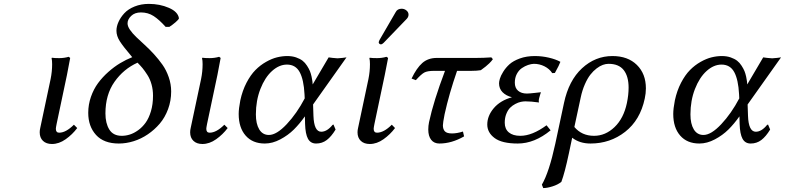

<svg xmlns="http://www.w3.org/2000/svg" viewBox="-20 -728 4035 987"><path d="M333 -436 340.8 -430.2Q338.9 -417.5 324.2 -342.8L271 -90.8Q267.1 -71.3 267.1 -65.9Q267.1 -45.9 284.2 -45.9Q318.8 -45.9 359.9 -86.9L377 -69.8Q352.1 -36.6 317.6 -12.2Q283.2 12.2 247.1 12.2Q217.8 12.2 200.9 -3.9Q184.1 -20 184.1 -47.9Q184.1 -59.1 187 -70.8L240.2 -321.8Q248 -359.9 248 -397.9Q248 -417.5 245.1 -429.2L247.1 -431.2Q258.8 -429.2 284.2 -429.2Q310.1 -429.2 333 -436Z M850.6 -589.8H831.5Q798.8 -626.5 770 -645.3Q741.2 -664.1 704.6 -664.1Q672.9 -664.1 654.3 -646.2Q635.7 -628.4 635.7 -607.9Q635.7 -592.8 648.2 -574.7Q660.6 -556.6 680.4 -537.6Q700.2 -518.6 723.9 -497.1Q747.6 -475.6 771.5 -449.5Q795.4 -423.3 815.2 -395.3Q835 -367.2 847.4 -331.3Q859.9 -295.4 859.9 -257.8Q859.9 -210 844 -167Q828.1 -124 801.3 -92.5Q774.4 -61 740 -37.6Q705.6 -14.2 667.2 -2.2Q628.9 9.8 590.8 9.8Q513.7 9.8 473.6 -34.4Q433.6 -78.6 433.6 -147.9Q433.6 -190.4 447.5 -230.2Q461.4 -270 484.1 -300.8Q506.8 -331.5 536.9 -358.2Q566.9 -384.8 597.4 -403.1Q627.9 -421.4 659.7 -434.1Q612.8 -489.3 595.7 -516.4Q578.6 -543.5 578.6 -569.8Q578.6 -591.8 589.1 -615.2Q599.6 -638.7 619.1 -659.9Q638.7 -681.2 671.9 -694.6Q705.1 -708 745.6 -708Q801.3 -708 848.1 -687.7Q895 -667.5 899.9 -633.8Q898.4 -627.4 882.6 -613.8Q866.7 -600.1 850.6 -589.8ZM606 -29.8Q626.5 -29.8 647.5 -36.4Q668.5 -43 690.2 -58.6Q711.9 -74.2 728.5 -97.2Q745.1 -120.1 755.9 -156Q766.6 -191.9 766.6 -235.8Q766.6 -266.6 759 -293.9Q751.5 -321.3 737.3 -343.3Q723.1 -365.2 712.6 -377.9Q702.1 -390.6 687 -405.8Q615.2 -373.5 568.6 -307.4Q522 -241.2 522 -145Q522 -94.2 542 -62Q562 -29.8 606 -29.8Z M1106.4 -436 1114.3 -430.2Q1112.3 -417.5 1097.7 -342.8L1044.4 -90.8Q1040.5 -71.3 1040.5 -65.9Q1040.5 -45.9 1057.6 -45.9Q1092.3 -45.9 1133.3 -86.9L1150.4 -69.8Q1125.5 -36.6 1091.1 -12.2Q1056.6 12.2 1020.5 12.2Q991.2 12.2 974.4 -3.9Q957.5 -20 957.5 -47.9Q957.5 -59.1 960.4 -70.8L1013.7 -321.8Q1021.5 -359.9 1021.5 -397.9Q1021.5 -417.5 1018.6 -429.2L1020.5 -431.2Q1032.2 -429.2 1057.6 -429.2Q1083.5 -429.2 1106.4 -436Z M1689.5 -85.9 1694.3 -87.9 1705.1 -62Q1683.6 -26.4 1659.9 -8.3Q1636.2 9.8 1605 9.8Q1576.7 9.8 1563.2 -14.6Q1549.8 -39.1 1548.3 -90.8L1547.4 -129.9Q1520 -91.3 1490.5 -62Q1460.9 -32.7 1420.9 -11.5Q1380.9 9.8 1341.3 9.8Q1278.3 9.8 1242.7 -31Q1207 -71.8 1207 -142.1Q1207 -169.4 1215.3 -211.9Q1226.1 -262.2 1247.1 -302.5Q1268.1 -342.8 1293 -367.9Q1317.9 -393.1 1347.7 -409.9Q1377.4 -426.8 1404.3 -433.3Q1431.2 -439.9 1457 -439.9Q1481.9 -439.9 1502.2 -432.9Q1522.5 -425.8 1535.4 -415.8Q1548.3 -405.8 1558.3 -390.1Q1568.4 -374.5 1573.2 -362.5Q1578.1 -350.6 1581.8 -333.7Q1585.4 -316.9 1585.9 -310.5Q1586.4 -304.2 1587.4 -293.9L1669.4 -433.1Q1672.4 -432.6 1689.5 -430.4Q1706.5 -428.2 1715.3 -428.2Q1724.1 -428.2 1741.2 -430.4Q1758.3 -432.6 1761.2 -433.1L1589.4 -190.9L1591.3 -132.8Q1594.2 -50.8 1631.3 -50.8Q1661.1 -50.8 1689.5 -85.9ZM1362.3 -34.2Q1401.9 -34.2 1453.9 -89.6Q1505.9 -145 1546.4 -222.2L1545.4 -243.2Q1541.5 -318.8 1520.5 -357.4Q1499.5 -396 1455.1 -396Q1415 -396 1378.4 -363Q1341.8 -330.1 1318.6 -270.5Q1295.4 -210.9 1295.4 -140.1Q1295.4 -91.3 1312.7 -62.7Q1330.1 -34.2 1362.3 -34.2Z M1966.8 -436 1975.1 -430.2Q1975.1 -429.2 1958 -342.8L1904.8 -90.8Q1900.9 -71.3 1900.9 -65.9Q1900.9 -45.9 1918 -45.9Q1953.1 -45.9 1994.1 -86.9L2010.7 -69.8Q1985.8 -36.6 1951.4 -12.2Q1917 12.2 1880.9 12.2Q1851.6 12.2 1834.7 -3.9Q1817.9 -20 1817.9 -47.9Q1817.9 -59.1 1820.8 -70.8L1874 -321.8Q1881.8 -359.9 1881.8 -397.9Q1881.8 -417.5 1878.9 -429.2L1880.9 -431.2Q1892.6 -429.2 1918 -429.2Q1943.8 -429.2 1966.8 -436ZM2044.9 -683.1Q2058.6 -683.1 2069.3 -674.3Q2080.1 -665.5 2080.1 -652.8Q2080.1 -640.1 2069.8 -629.9L1952.1 -507.8Q1944.3 -500 1938 -500Q1933.1 -500 1929.9 -503.4Q1926.8 -506.8 1926.8 -511.2Q1926.8 -512.7 1928.7 -517.1Q1930.7 -521.5 1931.2 -522.9L2014.2 -666Q2022.9 -683.1 2044.9 -683.1Z M2403.8 -363.8H2329.6Q2288.6 -245.6 2265.6 -141.1Q2256.8 -96.2 2256.8 -84Q2256.8 -63.5 2267.1 -52.7Q2277.3 -42 2303.7 -42Q2328.6 -42 2359.9 -51.8L2365.7 -26.9Q2301.8 9.8 2238.8 9.8Q2211.4 9.8 2196.5 -9.3Q2181.6 -28.3 2181.6 -62Q2181.6 -81.1 2185.5 -100.1Q2208.5 -207.5 2267.6 -363.8H2211.9Q2176.8 -363.8 2160.9 -355Q2145 -346.2 2117.7 -315.9L2095.7 -324.2Q2121.6 -378.4 2151.1 -404.3Q2180.7 -430.2 2225.6 -430.2H2426.8Q2465.3 -430.2 2505.9 -433.1L2513.7 -423.8Q2505.9 -412.6 2494.9 -402.1Q2483.9 -391.6 2476.3 -385.7Q2468.8 -379.9 2451.7 -367.2Q2432.6 -363.8 2403.8 -363.8Z M2724.6 -399.9Q2710.4 -399.4 2694.6 -394Q2678.7 -388.7 2662.8 -377.9Q2647 -367.2 2636.7 -347.7Q2626.5 -328.1 2626.5 -303.2Q2626.5 -275.9 2643.3 -261.5Q2660.2 -247.1 2688.5 -247.1Q2701.2 -247.1 2730.5 -250.5Q2759.8 -253.9 2760.7 -253.9Q2759.8 -251 2756.6 -241.2Q2753.4 -231.4 2751.5 -223.1Q2749.5 -214.8 2749.5 -209Q2749.5 -207.5 2750 -205.1Q2750.5 -202.6 2750.5 -201.2Q2709.5 -207 2680.7 -207Q2669.9 -207 2657.2 -204.3Q2644.5 -201.7 2629.4 -193.8Q2614.3 -186 2602.5 -174.3Q2590.8 -162.6 2582.8 -142.6Q2574.7 -122.6 2574.7 -97.2Q2574.7 -64.9 2595.7 -47.4Q2616.7 -29.8 2654.8 -29.8Q2715.8 -29.8 2789.6 -84L2810.5 -58.1Q2728 9.8 2641.6 9.8Q2560.5 9.8 2522.7 -18.3Q2484.9 -46.4 2484.9 -87.9Q2484.9 -132.3 2518.3 -171.9Q2551.8 -211.4 2611.8 -228Q2581.1 -235.8 2563.2 -254.2Q2545.4 -272.5 2545.4 -299.8Q2545.4 -308.6 2549.6 -323.2Q2553.7 -337.9 2566.7 -358.9Q2579.6 -379.9 2598.9 -397.5Q2618.2 -415 2652.3 -427.5Q2686.5 -439.9 2729.5 -439.9Q2766.1 -439.9 2801.5 -431.6Q2836.9 -423.3 2860.8 -410.2Q2855.5 -394.5 2832.5 -353L2818.8 -352.1Q2804.7 -374 2779.1 -387Q2753.4 -399.9 2724.6 -399.9Z M2865.7 207Q2847.2 221.7 2819.8 230.2Q2792.5 238.8 2772.5 238.8L2765.6 221.2Q2802.7 157.7 2834.5 11.2L2879.4 -199.2Q2903.8 -314 2971.9 -377Q3040 -439.9 3128.4 -439.9Q3207.5 -439.9 3253.9 -394.3Q3300.3 -348.6 3300.3 -273.9Q3300.3 -248 3294.4 -221.2Q3271 -110.8 3193.8 -50.5Q3116.7 9.8 3015.6 9.8Q2959.5 9.8 2921.4 -20L2904.3 61Q2883.3 160.2 2865.7 207ZM3202.6 -198.2Q3211.4 -240.2 3211.4 -277.8Q3211.4 -335.4 3186.3 -367.7Q3161.1 -399.9 3108.4 -399.9Q3094.2 -399.9 3079.1 -394.5Q3064 -389.2 3046.9 -376.2Q3029.8 -363.3 3014.9 -344.2Q3000 -325.2 2986.6 -294.7Q2973.1 -264.2 2965.3 -227.1L2932.6 -75.2Q2970.7 -29.8 3033.7 -29.8Q3092.3 -29.8 3139.2 -74.7Q3186 -119.6 3202.6 -198.2Z M3923.3 -85.9 3928.2 -87.9 3939 -62Q3917.5 -26.4 3893.8 -8.3Q3870.1 9.8 3838.9 9.8Q3810.5 9.8 3797.1 -14.6Q3783.7 -39.1 3782.2 -90.8L3781.2 -129.9Q3753.9 -91.3 3724.4 -62Q3694.8 -32.7 3654.8 -11.5Q3614.7 9.8 3575.2 9.8Q3512.2 9.8 3476.6 -31Q3440.9 -71.8 3440.9 -142.1Q3440.9 -169.4 3449.2 -211.9Q3460 -262.2 3481 -302.5Q3502 -342.8 3526.9 -367.9Q3551.8 -393.1 3581.5 -409.9Q3611.3 -426.8 3638.2 -433.3Q3665 -439.9 3690.9 -439.9Q3715.8 -439.9 3736.1 -432.9Q3756.3 -425.8 3769.3 -415.8Q3782.2 -405.8 3792.2 -390.1Q3802.2 -374.5 3807.1 -362.5Q3812 -350.6 3815.7 -333.7Q3819.3 -316.9 3819.8 -310.5Q3820.3 -304.2 3821.3 -293.9L3903.3 -433.1Q3906.2 -432.6 3923.3 -430.4Q3940.4 -428.2 3949.2 -428.2Q3958 -428.2 3975.1 -430.4Q3992.2 -432.6 3995.1 -433.1L3823.2 -190.9L3825.2 -132.8Q3828.1 -50.8 3865.2 -50.8Q3895 -50.8 3923.3 -85.9ZM3596.2 -34.2Q3635.7 -34.2 3687.7 -89.6Q3739.7 -145 3780.3 -222.2L3779.3 -243.2Q3775.4 -318.8 3754.4 -357.4Q3733.4 -396 3689 -396Q3648.9 -396 3612.3 -363Q3575.7 -330.1 3552.5 -270.5Q3529.3 -210.9 3529.3 -140.1Q3529.3 -91.3 3546.6 -62.7Q3564 -34.2 3596.2 -34.2Z"/></svg>

Font: Linear Smooth
Style: Italic
Weight: 400
Designer: Philipp H. Poll, Flanker
Foundry: Philipp H. Poll, reworked by Flanker
Version: Version 1.061 | FøM Fix